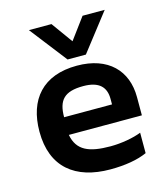

<svg xmlns="http://www.w3.org/2000/svg" viewBox="-107 -779 755 871"><g transform="rotate(-15 271.0 -343.0)"><path d="M245 -522H331L466 -696H362L288 -596L216 -696H110ZM304 10C373 10 433 0 477 -20V-116C440 -101 382 -91 332 -91C231 -91 176 -114 162 -190H505V-276C505 -400 425 -484 278 -484C118 -484 37 -389 37 -238C37 -71 140 10 304 10ZM162 -273C162 -353 193 -387 282 -387C358 -387 387 -353 387 -299V-273Z"/></g></svg>

Font: Kanit Medium
Style: Regular
Weight: 500
Designer: Katatrad Team
Foundry: CadsonDemak
Version: Version 1.000;PS 001.000;hotconv 1.0.88;makeotf.lib2.5.64775